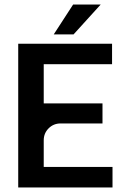

<svg xmlns="http://www.w3.org/2000/svg" viewBox="-20 -823 574 843"><path d="M172 -207V-90H474V0H60V-631H472V-541H172V-369H430V-281H246Q215 -281 193.5 -259.5Q172 -238 172 -207ZM422 -803 303 -672H216L301 -803Z"/></svg>

Font: Placeholder Sans Medium
Style: Regular
Weight: 500
Designer: The Branx Europe S.L
Version: Version 1.006;Fontself Maker 3.5.7